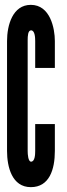

<svg xmlns="http://www.w3.org/2000/svg" viewBox="-20 -763 278 791"><path d="M125 -252V-141C125 -127 124 -97 108 -97C96 -97 94 -127 94 -141V-598C94 -614 95 -638 108 -638C124 -638 125 -607 125 -594V-483H206V-594C206 -646 187 -743 107 -743C32 -743 9 -659 9 -594V-141C9 -76 29 8 107 8C183 8 206 -64 206 -141V-252Z"/></svg>

Font: League Gothic Condensed
Style: Regular
Weight: 400
Width: 3
Designer: Tyler Finck
Foundry: The League of Moveable Type
Version: Version 1.001;PS 001.001;hotconv 1.0.56;makeotf.lib2.0.21325